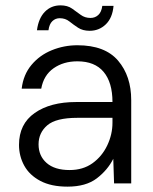

<svg xmlns="http://www.w3.org/2000/svg" viewBox="-20 -685 571 717"><path d="M232 12Q171 12 130.5 -9.5Q90 -31 70.5 -66.5Q51 -102 51 -144Q51 -222 109.5 -263Q168 -304 264 -304H400Q400 -377 367 -416.5Q334 -456 269 -456Q217 -456 180 -430Q143 -404 134 -354H61Q67 -406 97.5 -442.5Q128 -479 173.5 -497.5Q219 -516 269 -516Q372 -516 421 -458.5Q470 -401 470 -311V0H406L403 -92Q382 -50 341.5 -19Q301 12 232 12ZM240 -50Q290 -50 325.5 -75.5Q361 -101 380.5 -142Q400 -183 400 -227V-245H269Q189 -245 156.5 -217Q124 -189 124 -146Q124 -103 154 -76.5Q184 -50 240 -50ZM315 -570Q289 -570 271.5 -581.5Q254 -593 239 -605Q224 -617 203 -617Q187 -617 175.5 -606Q164 -595 161 -572H118Q124 -617 147.5 -641Q171 -665 206 -665Q232 -665 249 -653Q266 -641 281.5 -629.5Q297 -618 318 -618Q335 -618 347 -629Q359 -640 362 -663H404Q400 -618 375 -594Q350 -570 315 -570Z"/></svg>

Font: DM Sans Light
Style: Regular
Weight: 300
Designer: Colophon Foundry, Jonny Pinhorn
Foundry: Colophon Foundry
Version: Version 4.004; ttfautohint (v1.8.4.7-5d5b)